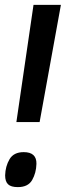

<svg xmlns="http://www.w3.org/2000/svg" viewBox="-20 -760 269 785"><path d="M47 -261 117 -740H229L142 -261ZM1 -43Q2 -80 19 -109Q36 -138 77 -138Q130 -138 129 -90Q128 -53 111.5 -24Q95 5 53 5Q25 5 13 -6.5Q1 -18 1 -43Z"/></svg>

Font: Georama SemiCondensed SemiBold
Style: Italic
Weight: 600
Width: 4
Italic angle: -9°
Designer: Jean-Baptiste Levee
Foundry: Production Type
Version: Version 1.000